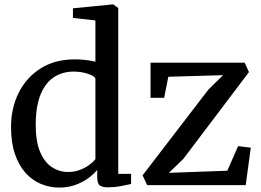

<svg xmlns="http://www.w3.org/2000/svg" viewBox="-20 -839 1182 870"><path d="M248.4 11Q205.2 11 165.8 -5.4Q126.4 -21.7 95.8 -55.5Q65.3 -89.3 47.6 -141.2Q30 -193.1 30 -264.1Q30 -348.4 64.2 -417.7Q98.4 -487 163.3 -528.5Q228.1 -570 319.4 -570Q345.1 -570 368.8 -567.1Q392.4 -564.2 412.3 -559.4V-746.4L310.5 -757.7V-801.4L490.9 -819.1H493.4L515.8 -802.5V-51.2H574V-5.2Q553.6 -0.7 526.1 4.6Q498.6 9.8 469.1 9.8Q445.5 9.8 433 1.9Q420.5 -6 420.5 -36.7V-69Q403.4 -48.4 377.7 -30Q351.9 -11.7 319.2 -0.3Q286.5 11 248.4 11ZM288.9 -59.7Q317.3 -59.7 341.6 -68.9Q366 -78.1 384.2 -91.6Q402.4 -105 412.3 -118V-484.3Q404.7 -496.4 375.7 -505.5Q346.8 -514.6 313.1 -514.6Q265.2 -514.6 226.9 -490.9Q188.5 -467.2 165.7 -415.2Q142.9 -363.3 141.9 -279Q141.1 -200.7 161.1 -152.3Q181 -104 214.8 -81.9Q248.5 -59.7 288.9 -59.7ZM990.9 -498.4 742.7 -491.2 723.8 -395.8H662.2V-555.1H1088.6L1108.1 -512.4L810.3 -118.4L745.1 -55.8L1010 -65.4L1058.8 -176.7L1116.4 -169.9L1093.4 0H646.9L626.1 -44.5L924.8 -433.7Z"/></svg>

Font: Merriweather 7pt Light
Style: Regular
Weight: 300
Designer: Eben Sorkin
Foundry: Eben Sorkin
Version: Version 2.200;gftools[0.9.31]